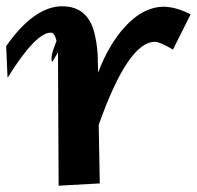

<svg xmlns="http://www.w3.org/2000/svg" viewBox="-54 -588 631 615"><path d="M133.8 6.8 131.8 -397.5Q132.3 -415 131.1 -429.9Q129.9 -444.8 127.4 -456.1Q124 -470.2 119.6 -476.8Q115.2 -483.4 107.9 -483.4Q85 -483.4 50.5 -448Q16.1 -412.6 -29.8 -338.9L-34.2 -440.4Q11.2 -504.9 56.2 -536.4Q101.1 -567.9 145 -567.9Q231.4 -567.9 250.5 -473.1Q259.3 -435.5 259.3 -391.1L260.3 -355.5Q274.4 -393.1 292.2 -425.5Q310.1 -458 332.5 -486.3Q366.2 -527.3 400.6 -546.9Q435.1 -566.4 470.2 -566.4Q508.3 -566.4 556.6 -542L500 -429.2Q458 -454.1 442.4 -454.1Q356.4 -454.1 262.2 -188L265.6 -0.5ZM139.6 -487.8Q177.2 -528.8 175.8 -510.7Q171.4 -495.1 148.2 -451.2Q125 -407.2 114.3 -391.6Q108.9 -388.7 112.3 -414.1Q122.6 -448.7 139.6 -487.8Z"/></svg>

Font: IranNastaliq
Style: Regular
Weight: 400
Designer: Hossein Zahedi
Version: Version 1.5